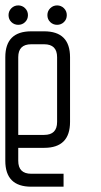

<svg xmlns="http://www.w3.org/2000/svg" viewBox="-20 -704 382 724"><path d="M48.8 -610.4Q33.7 -610.4 22.9 -620.8Q12.2 -631.3 12.2 -647Q12.2 -662.1 22.9 -672.9Q33.7 -683.6 48.8 -683.6Q64 -683.6 74.7 -672.9Q85.4 -662.1 85.4 -647Q85.4 -631.3 74.7 -620.8Q64 -610.4 48.8 -610.4ZM195.3 -610.4Q180.2 -610.4 169.4 -620.8Q158.7 -631.3 158.7 -647Q158.7 -662.1 169.4 -672.9Q180.2 -683.6 195.3 -683.6Q210.4 -683.6 221.2 -672.9Q231.9 -662.1 231.9 -647Q231.9 -631.3 221.2 -620.8Q210.4 -610.4 195.3 -610.4ZM48.8 -488.3Q48.8 -537.1 97.7 -537.1H146.5Q195.3 -537.1 195.3 -488.3V-244.1Q195.3 -195.3 146.5 -195.3H48.8ZM146.5 -146.5Q244.1 -146.5 244.1 -244.1V-488.3Q244.1 -585.9 146.5 -585.9H97.7Q0 -585.9 0 -488.3V-97.7Q0 0 97.7 0H219.7V-48.8H97.7Q48.8 -48.8 48.8 -97.7V-146.5Z"/></svg>

Font: Daray
Style: Regular
Weight: 400
Designer: Maxim Raikov
Foundry: Maxim Raikov
Version: Version 1.00 May 24, 2021, initial release